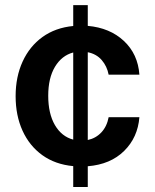

<svg xmlns="http://www.w3.org/2000/svg" viewBox="-20 -748 619 768"><path d="M272.9 0V-83.5Q200.7 -90.3 149.2 -127.4Q97.7 -164.6 70.1 -225.3Q42.5 -286.1 42.5 -363.3Q42.5 -440.9 70.6 -502Q98.6 -563 150.1 -600.1Q201.7 -637.2 272.9 -644V-727.5H331.1V-644.5Q419.4 -636.7 475.6 -584.2Q531.7 -531.7 537.6 -449.2H414.6Q408.2 -482.9 387 -507.6Q365.7 -532.2 331.1 -539.1V-188Q363.3 -194.8 385.5 -218.5Q407.7 -242.2 414.6 -279.3H537.6Q531.2 -198.2 476.6 -144.3Q421.9 -90.3 331.1 -83V0ZM272.9 -189.5V-538.1Q227.1 -525.9 200 -481Q172.9 -436 172.9 -365.2Q172.9 -293.5 199.7 -247.6Q226.6 -201.7 272.9 -189.5Z"/></svg>

Font: Inter Semi Bold
Style: Regular
Weight: 600
Designer: Rasmus Andersson
Foundry: rsms
Version: Version 4.000;git-e0f93cc